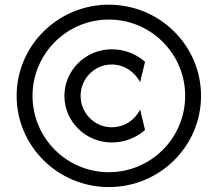

<svg xmlns="http://www.w3.org/2000/svg" viewBox="-20 -653 915 807"><path d="M437.5 133.3C651.4 133.3 825 -38.2 825 -250C825 -461.8 651.4 -633.3 437.5 -633.3C223.6 -633.3 50 -461.8 50 -250C50 -38.2 223.6 133.3 437.5 133.3ZM437.5 70.8C260.4 70.8 116.7 -72.9 116.7 -250C116.7 -427.1 260.4 -570.8 437.5 -570.8C614.6 -570.8 758.3 -427.1 758.3 -250C758.3 -72.9 614.6 70.8 437.5 70.8ZM450 -54.2C504.9 -54.2 554.2 -75 589.6 -106.9L568.8 -192.4C547.2 -148.6 502.8 -118.1 449.3 -118.1C377.1 -118.1 318.8 -177.8 318.8 -250C318.8 -322.2 377.1 -381.9 449.3 -381.9C502.8 -381.9 547.2 -350 568.8 -307.6L589.6 -393.1C554.2 -425 504.9 -445.8 450 -445.8C339.6 -445.8 250.7 -357.6 250.7 -250C250.7 -142.4 339.6 -54.2 450 -54.2Z"/></svg>

Font: Afacad
Style: Regular
Weight: 400
Designer: Kristian Moeller
Foundry: Dicotype
Version: Version 1.000